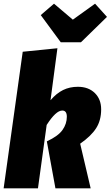

<svg xmlns="http://www.w3.org/2000/svg" viewBox="-33 -1026 603 1046"><path d="M484.9 -1005.9 549.8 -934.1 408.2 -795.9H297.9L189 -943.8L261.2 -1005.9L363.8 -918.9ZM279.8 -763.2 242.2 -480Q274.9 -518.1 310.8 -535.6Q346.7 -553.2 391.1 -553.2Q448.7 -553.2 483.4 -519.3Q518.1 -485.4 518.1 -430.2Q518.1 -370.6 491 -327.9Q463.9 -285.2 403.8 -243.2L460.9 0H269L222.2 -255.9Q284.2 -284.7 307.6 -318.1Q331.1 -351.6 331.1 -390.1Q331.1 -423.8 306.2 -423.8Q271.5 -423.8 221.2 -345.2L173.8 0H-13.2L90.8 -744.1Z"/></svg>

Font: Fira Sans Compressed Heavy
Style: Italic
Weight: 900
Width: 3
Italic angle: -8°
Designer: Carrois Corporate & Edenspiekermann AG
Foundry: Carrois Corporate GbR & Edenspiekermann AG
Version: Version 4.203;PS 004.203;hotconv 1.0.88;makeotf.lib2.5.64775